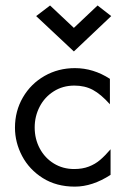

<svg xmlns="http://www.w3.org/2000/svg" viewBox="-20 -676 464 708"><path d="M35.2 -205.1Q35.2 -266.6 64.5 -316.9Q93.8 -367.2 144.3 -396Q194.8 -424.8 256.3 -424.8Q324.2 -424.8 385.3 -385.3V-291.5Q352.1 -328.6 322.5 -344.5Q293 -360.4 254.4 -360.4Q211.4 -360.4 178 -339.1Q144.5 -317.9 126.2 -282.5Q107.9 -247.1 107.9 -206.1Q107.9 -163.6 126.7 -128.4Q145.5 -93.3 178.7 -73Q211.9 -52.7 253.4 -52.7Q284.2 -52.7 307.6 -61.8Q331.1 -70.8 349.1 -86.2Q367.2 -101.6 387.7 -125.5V-31.2Q320.8 12.2 255.9 12.2Q188 12.2 137.9 -19.3Q87.9 -50.8 61.5 -100.8Q35.2 -150.9 35.2 -205.1ZM252.4 -486.3 113.3 -616.7 164.6 -655.8 252.4 -573.2 339.8 -655.8 390.1 -616.7Z"/></svg>

Font: NMS Futura Pro Book
Style: Regular
Weight: 400
Designer: Blend3rman
Version: Version 0.1